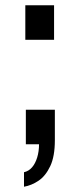

<svg xmlns="http://www.w3.org/2000/svg" viewBox="-20 -547 300 728"><path d="M71 161V106Q89 102 101.5 87.5Q114 73 121 50Q128 27 128 0H78V-131H188V-15Q188 46 170.5 83Q153 120 126.5 138Q100 156 71 161ZM76 -396V-527H185V-396Z"/></svg>

Font: Archivo SemiBold Condensed
Style: Regular
Weight: 600
Width: 3
Version: Version 2.001